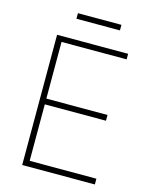

<svg xmlns="http://www.w3.org/2000/svg" viewBox="-124 -926 798 1007"><g transform="rotate(15 274.5 -422.5)"><path d="M95.7 -707H481.4V-676.8H127.9V-369.1H460V-337.9H127.9V-31.2H490.2V0H95.7ZM408.2 -814.5H171.9V-844.7H408.2Z"/></g></svg>

Font: Pretendard GOV Thin
Style: Regular
Weight: 100
Designer: Base glyphs from Inter by Rasmus Andersson; Hangeul glyphs from Noto Sans CJK(Source Han Sans) by Jang Soo-young and Kan
Foundry: Kil Hyung-jin
Version: Version 1.309